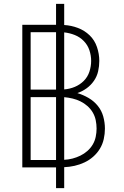

<svg xmlns="http://www.w3.org/2000/svg" viewBox="-20 -863 640 990"><path d="M269 107V0H95V-735H269V-843H311V-734Q347 -732 381.5 -719Q416 -706 442 -681Q468 -656 480 -620.5Q492 -585 492 -549Q492 -522 486 -495.5Q480 -469 464.5 -446.5Q449 -424 427 -408Q405 -392 379 -383Q409 -374 436.5 -358Q464 -342 484 -317.5Q504 -293 512.5 -262Q521 -231 521 -200Q521 -173 515 -146Q509 -119 495 -96Q481 -73 460.5 -55Q440 -37 415.5 -25.5Q391 -14 364.5 -8Q338 -2 311 -1V107ZM138 -401H269V-697H138ZM311 -402Q339 -404 365.5 -415Q392 -426 412 -446Q432 -466 441 -493.5Q450 -521 450 -549Q450 -577 441 -604Q432 -631 412 -651.5Q392 -672 365.5 -682.5Q339 -693 311 -696ZM138 -38H269V-362H138ZM311 -39Q333 -40 354 -45.5Q375 -51 394.5 -60.5Q414 -70 430.5 -84.5Q447 -99 458 -117.5Q469 -136 473.5 -157.5Q478 -179 478 -200Q478 -222 473.5 -243.5Q469 -265 458 -283.5Q447 -302 430.5 -316.5Q414 -331 394.5 -340.5Q375 -350 354 -355Q333 -360 311 -362Z"/></svg>

Font: Zed Sans Extralight Extended
Style: Regular
Weight: 200
Width: 7
Designer: Belleve Invis
Foundry: Belleve Invis
Version: Version 1.0.0; ttfautohint (v1.8.4)